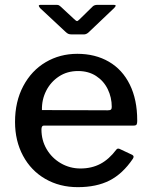

<svg xmlns="http://www.w3.org/2000/svg" viewBox="-20 -762 622 792"><path d="M312 -67Q358 -67 394 -86Q430 -105 460 -145Q463 -149 467 -149Q472 -149 475 -147L526 -123Q531 -120 531 -115Q531 -112 528 -107Q486 -45 432 -17.5Q378 10 301 10Q226 10 167 -24Q108 -58 75 -119.5Q42 -181 42 -259Q42 -343 76 -407Q110 -471 168.5 -505.5Q227 -540 299 -540Q373 -540 429 -507.5Q485 -475 515.5 -413Q546 -351 546 -266V-262Q546 -253 543.5 -248.5Q541 -244 531 -244H161Q151 -244 151 -228Q151 -183 172.5 -146.5Q194 -110 231 -88.5Q268 -67 312 -67ZM424 -307Q434 -307 437.5 -310Q441 -313 441 -321Q441 -360 424.5 -394Q408 -428 376.5 -448.5Q345 -469 302 -469Q257 -469 223 -446.5Q189 -424 170.5 -387.5Q152 -351 153 -308ZM382 -742H449Q457 -742 457 -739Q457 -735 451 -729L347 -630Q337 -620 326 -620H277Q267 -620 261.5 -622.5Q256 -625 250 -631L145 -729Q140 -736 140 -738Q140 -742 148 -742H210Q218 -742 221 -741Q224 -740 230 -735L285 -684Q294 -675 298 -675Q301 -675 310 -684L362 -735Q369 -742 382 -742Z"/></svg>

Font: Libre Franklin Medium
Style: Regular
Weight: 500
Designer: Pablo Impallari, Rodrigo Fuenzalida
Foundry: Impallari Type
Version: Version 1.002; ttfautohint (v1.5)